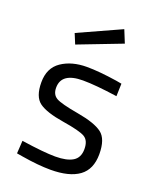

<svg xmlns="http://www.w3.org/2000/svg" viewBox="-140 -823 745 915"><g transform="rotate(20 232.5 -365.0)"><path d="M229 -443Q120 -443 120 -367Q120 -332 145 -317.5Q170 -303 259 -287.5Q348 -272 385 -244Q422 -216 422 -139Q422 -62 372.5 -26Q323 10 228 10Q166 10 82 -4L52 -9L56 -74Q170 -57 228 -57Q286 -57 316.5 -75.5Q347 -94 347 -137.5Q347 -181 321 -196.5Q295 -212 207 -226Q119 -240 82 -267Q45 -294 45 -367Q45 -440 96.5 -475Q148 -510 225 -510Q286 -510 378 -496L406 -491L404 -427Q293 -443 229 -443ZM114 -642 330 -740 356 -676 135 -591Z"/></g></svg>

Font: TitilliumWeb-Regular
Style: Regular
Weight: 400
Version: Version 1.001;PS 57.000;hotconv 1.0.70;makeotf.lib2.5.55311